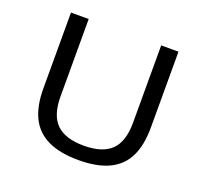

<svg xmlns="http://www.w3.org/2000/svg" viewBox="-108 -719 898 850"><g transform="rotate(20 341.0 -294.0)"><path d="M342 7.5Q255 7.5 198.5 -19.2Q142 -46 115 -100.2Q88 -154.5 88 -237.5V-595H171.5V-230.5Q171.5 -142 213.2 -101.2Q255 -60.5 342 -60.5Q430 -60.5 471.5 -101.2Q513 -142 513 -230.5V-595H594.5V-237.5Q594.5 -154.5 567.8 -100.2Q541 -46 485 -19.2Q429 7.5 342 7.5Z"/></g></svg>

Font: Encode Sans SC SemiExpanded
Style: Regular
Weight: 400
Width: 6
Designer: Multiple Designers
Foundry: Impallari Type
Version: Version 3.002